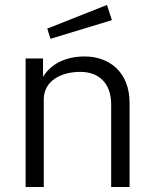

<svg xmlns="http://www.w3.org/2000/svg" viewBox="-20 -752 616 772"><path d="M410 -732 170 -637 183 -596 430 -671ZM83 0H156V-352C156 -427 225 -463 303 -463C378 -463 427 -417 427 -332V0H501V-338C501 -462 420 -525 320 -525C236 -525 181 -489 153 -443V-517H83Z"/></svg>

Font: United Sans Light
Style: Regular
Weight: 300
Designer: Pablo Impallari, Rodrigo Fuenzalida (Modified by Dan O. Williams)
Version: Version 1.000;PS 001.000;hotconv 1.0.88;makeotf.lib2.5.64775